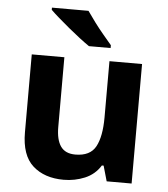

<svg xmlns="http://www.w3.org/2000/svg" viewBox="-54 -815 765 874"><g transform="rotate(5 328.5 -378.0)"><path d="M579 -546V0H465L445 -70H437Q411 -28 365.5 -9Q320 10 269 10Q181 10 128 -37.5Q75 -85 75 -190V-546H224V-227Q224 -169 245 -139Q266 -109 312 -109Q380 -109 405 -155.5Q430 -202 430 -289V-546ZM315 -766Q330 -744 350.5 -716.5Q371 -689 392.5 -663.5Q414 -638 430 -619V-606H331Q312 -619 286.5 -638.5Q261 -658 234.5 -680Q208 -702 185 -722Q162 -742 148 -756V-766Z"/></g></svg>

Font: Noto Sans Duployan
Style: Bold
Weight: 700
Designer: David Corbett
Foundry: David Corbett
Version: Version 3.001